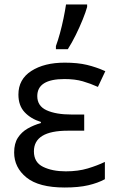

<svg xmlns="http://www.w3.org/2000/svg" viewBox="-20 -825 523 855"><path d="M355 -315V-243H282Q131 -243 131 -151Q131 -102 172 -82Q213 -62 273 -62Q328 -62 371 -75Q414 -88 447 -104V-27Q416 -10 373 0Q330 10 268 10Q153 10 98 -34.5Q43 -79 43 -146Q43 -186 59.5 -211.5Q76 -237 103 -252.5Q130 -268 162 -277V-282Q117 -296 89.5 -325.5Q62 -355 62 -404Q62 -472 119.5 -509Q177 -546 268 -546Q326 -546 367.5 -536Q409 -526 449 -508L416 -438Q383 -453 348.5 -463Q314 -473 267 -473Q146 -473 146 -397Q146 -353 187.5 -334Q229 -315 299 -315ZM229 -606V-620Q238 -644 247 -677Q256 -710 263 -744Q270 -778 274 -805H368V-794Q362 -772 348.5 -738.5Q335 -705 317.5 -669.5Q300 -634 282 -606Z"/></svg>

Font: Apis
Style: Regular
Weight: 400
Designer: Monotype Design Team
Foundry: Monotype Imaging Inc.
Version: Version 2.000; build 0001